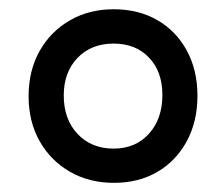

<svg xmlns="http://www.w3.org/2000/svg" viewBox="-20 -701 471 415"><path d="M226.2 -305.8Q172.8 -305.8 131.1 -329.8Q89.5 -353.8 65.6 -396Q41.8 -438.2 41.8 -493Q41.8 -548.2 65.5 -590.5Q89.2 -632.8 130.9 -656.9Q172.5 -681 225.8 -681Q279.5 -681 320.2 -657.4Q361 -633.8 383.9 -591.5Q406.8 -549.2 406.8 -493.8Q406.8 -438.8 383.9 -396.1Q361 -353.5 320.4 -329.6Q279.8 -305.8 226.2 -305.8ZM225.8 -379.8Q272.8 -379.8 301.9 -411.9Q331 -444 331 -495.8Q331 -546.2 302.1 -576.5Q273.2 -606.8 225.5 -606.8Q177.2 -606.8 147.5 -575.8Q117.8 -544.8 117.8 -494.8Q117.8 -443.2 147.6 -411.5Q177.5 -379.8 225.8 -379.8Z"/></svg>

Font: Fredoka Light
Style: Regular
Weight: 300
Designer: Ben Nathan
Foundry: Milena B. Brandão, Ben Nathan
Version: Version 2.001